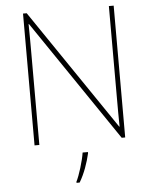

<svg xmlns="http://www.w3.org/2000/svg" viewBox="-61 -764 820 1036"><g transform="rotate(-5 349.0 -246.5)"><path d="M594 0V-714H568V-211C568 -165 568 -111 569 -61H567L123 -714H103V0H129V-502C129 -555 129 -597 128 -655H130L575 0ZM387 67V61H358C352 104 327 185 311 215V221H328C356 174 375 119 387 67Z"/></g></svg>

Font: Noto Sans Devanagari UI Thin
Style: Regular
Weight: 100
Designer: Jelle Bosma - Monotype Design Team
Foundry: Monotype Imaging Inc.
Version: Version 2.004